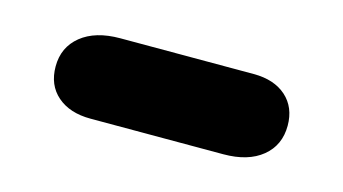

<svg xmlns="http://www.w3.org/2000/svg" viewBox="-33 -429 517 289"><g transform="rotate(15 225.0 -284.0)"><path d="M116 -220Q83.5 -220 64.2 -236.8Q45 -253.5 45 -282.5Q45 -312.5 67.2 -330.5Q89.5 -348.5 128 -348.5H336Q368 -348.5 386.8 -331.8Q405.5 -315 405.5 -286.5Q405.5 -256 383.5 -238Q361.5 -220 323 -220Z"/></g></svg>

Font: Edu AU VIC WA NT Hand
Style: Bold
Weight: 700
Version: Version 1.001